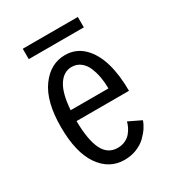

<svg xmlns="http://www.w3.org/2000/svg" viewBox="-157 -724 763 832"><g transform="rotate(-30 225.0 -308.0)"><path d="M82 -627H357.5V-575H82ZM378 -98.5Q373 -82.5 361.8 -65.2Q350.5 -48 332.2 -30Q314 -12 285.8 -0.5Q257.5 11 224.5 11Q148.5 11 102 -56Q55.5 -123 55.5 -250.5Q55.5 -377.5 104.2 -444.8Q153 -512 226 -512Q279.5 -512 316.8 -476Q354 -440 371.8 -379.5Q389.5 -319 389.5 -239H127Q128 -144 151.5 -96.5Q175 -49 224.5 -49Q245.5 -49 262.5 -57Q279.5 -65 290 -78Q300.5 -91 306.5 -103.5Q312.5 -116 315.5 -128.5ZM225.5 -453Q185 -453 159.5 -413.2Q134 -373.5 128.5 -292.5H317.5Q317.5 -322 312.8 -348.8Q308 -375.5 298 -399.8Q288 -424 269.2 -438.5Q250.5 -453 225.5 -453Z"/></g></svg>

Font: League Mono Condensed Light
Style: Regular
Weight: 300
Width: 1
Designer: Tyler Finck
Foundry: The League of Moveable Type / Tyler Finck
Version: Version 2.210